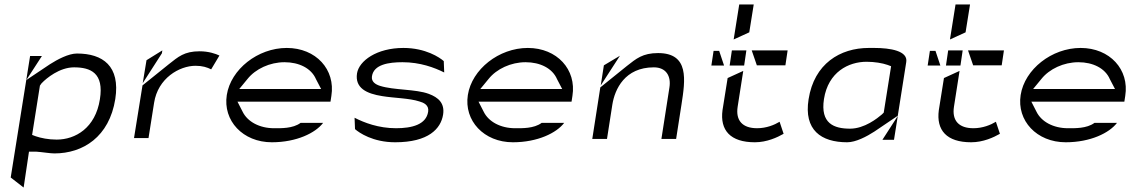

<svg xmlns="http://www.w3.org/2000/svg" viewBox="-20 -652 5084 861"><path d="M28 144 86 189 110 28H140H141C171 30 204 36 224 36C352 36 470 -38 497 -208C520 -356 441 -412 325 -412C287 -412 237 -385 204 -364L98 -293L168 -401H115ZM124 -47 159 -268 166 -278 168 -280C188 -301 247 -350 312 -350C386 -350 447 -325 428 -207C408 -78 318 -26 234 -26C197 -26 163 -33 140 -41Z M581 -33H646L671 -191C688 -301 784 -357 857 -357C888 -357 909 -350 927 -341L964 -403C947 -411 916 -422 875 -422C806 -422 779 -397 737 -364L619 -269ZM620 -279 706 -413 708 -426 637 -382Z M997 -226C979 -111 1069 -14 1199 -14C1310 -14 1395 -56 1429 -101H1328C1293 -75 1239 -77 1209 -77C1144 -77 1090 -106 1068 -151L1045 -196H1462L1466 -222C1485 -340 1397 -437 1266 -437C1136 -437 1015 -341 997 -226ZM1053 -253 1090 -298C1126 -343 1190 -373 1256 -373C1321 -373 1376 -346 1397 -297L1420 -253Z M1581 -323C1571 -257 1624 -232 1694 -221C1748 -212 1815 -212 1861 -197C1879 -192 1905 -181 1900 -151C1891 -93 1827 -77 1756 -77C1677 -77 1613 -102 1570 -124L1572 -73C1590 -57 1652 -14 1752 -14C1902 -14 1957 -75 1967 -138C1975 -189 1946 -215 1903 -231C1844 -253 1747 -247 1684 -267C1665 -273 1644 -285 1648 -310C1656 -363 1723 -373 1785 -373C1864 -373 1928 -349 1972 -327L1970 -378C1952 -394 1889 -437 1789 -437C1669 -437 1590 -379 1581 -323Z M2078 -226C2060 -111 2150 -14 2280 -14C2391 -14 2476 -56 2510 -101H2409C2374 -75 2320 -77 2290 -77C2225 -77 2171 -106 2149 -151L2126 -196H2543L2547 -222C2566 -340 2478 -437 2347 -437C2217 -437 2096 -341 2078 -226ZM2134 -253 2171 -298C2207 -343 2271 -373 2337 -373C2402 -373 2457 -346 2478 -297L2501 -253Z M2636 -29H2702L2726 -183C2737 -252 2782 -350 2912 -350C2967 -350 2990 -311 2982 -260L2946 -29H3012L3036 -183C3053 -293 3072 -414 2931 -414C2862 -414 2833 -389 2791 -356L2672 -260ZM2674 -269 2760 -402 2688 -359Z M3170 -358H3227L3205 -424H3180ZM3220 -158C3208 -68 3255 -14 3365 -14C3419 -14 3466 -36 3494 -52L3476 -106C3453 -92 3417 -77 3375 -77C3310 -77 3278 -111 3288 -174L3313 -334L3243 -302ZM3252 -358H3317L3327 -426H3262ZM3270 -475 3340 -507 3360 -632H3295ZM3351 -426 3374 -359H3502L3512 -426Z M3606 -207C3584 -69 3662 -14 3779 -14C3818 -14 3867 -40 3901 -62L4006 -133L4044 -374C4052 -424 3972 -437 3901 -437H3876C3747 -437 3631 -366 3606 -207ZM3675 -208C3694 -329 3785 -375 3866 -375C3902 -375 3937 -369 3960 -361L3976 -355L3943 -147L3935 -139C3915 -122 3857 -75 3792 -75C3720 -75 3658 -98 3675 -208ZM3937 -25H3989L4006 -132ZM4006 -132V-133Z M4140 -358H4197L4175 -424H4150ZM4190 -158C4178 -68 4225 -14 4335 -14C4389 -14 4436 -36 4464 -52L4446 -106C4423 -92 4387 -77 4345 -77C4280 -77 4248 -111 4258 -174L4283 -334L4213 -302ZM4222 -358H4287L4297 -426H4232ZM4240 -475 4310 -507 4330 -632H4265ZM4321 -426 4344 -359H4472L4482 -426Z M4557 -226C4539 -111 4629 -14 4759 -14C4870 -14 4955 -56 4989 -101H4888C4853 -75 4799 -77 4769 -77C4704 -77 4650 -106 4628 -151L4605 -196H5022L5026 -222C5045 -340 4957 -437 4826 -437C4696 -437 4575 -341 4557 -226ZM4613 -253 4650 -298C4686 -343 4750 -373 4816 -373C4881 -373 4936 -346 4957 -297L4980 -253Z"/></svg>

Font: Charger Static
Style: Obl
Weight: 1000
Designer: Jasper
Foundry: KineticPlasma Fonts/Cannot Into Space Fonts
Version: Version 1.1